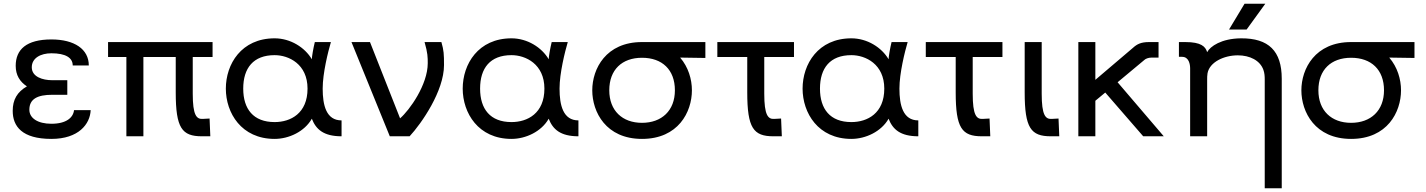

<svg xmlns="http://www.w3.org/2000/svg" viewBox="-20 -729 7626 1027"><path d="M255 14C400 14 462 -65 465 -140H376C372 -101 336 -67 255 -67C182 -67 137 -97 137 -142C137 -200 181 -222 259 -222H340V-300H259C208 -300 150 -318 150 -369C150 -419 198 -444 255 -444C331 -444 369 -420 369 -379H455C455 -466 378 -518 255 -518C121 -518 64 -464 64 -377C64 -327 86 -292 124 -267C72 -237 48 -196 48 -136C48 -53 98 14 255 14Z M1117 -504H558V-424H656V0H747V-424H920V-235C920 -44 953 0 1060 0H1105L1101 -95L1064 -93C1031 -91 1011 -113 1011 -228V-424H1117Z M1449 14C1525 14 1609 -25 1648 -94C1670 -37 1711 0 1807 0V-85C1725 -85 1706 -166 1706 -255C1706 -338 1735 -453 1750 -504H1664C1656 -472 1648 -425 1648 -412C1611 -475 1534 -524 1449 -524C1271 -524 1188 -386 1188 -255C1188 -125 1271 14 1449 14ZM1449 -76C1335 -76 1281 -146 1281 -255C1281 -365 1335 -434 1449 -434C1525 -434 1625 -386 1625 -255C1625 -123 1535 -76 1449 -76Z M2171 0C2235 -69 2355 -242 2355 -381C2355 -439 2354 -459 2341 -504H2251C2268 -445 2268 -422 2268 -391C2268 -276 2171 -140 2120 -96L1959 -504H1860L2065 0Z M2716 14C2792 14 2876 -25 2915 -94C2937 -37 2978 0 3074 0V-85C2992 -85 2973 -166 2973 -255C2973 -338 3002 -453 3017 -504H2931C2923 -472 2915 -425 2915 -412C2878 -475 2801 -524 2716 -524C2538 -524 2455 -386 2455 -255C2455 -125 2538 14 2716 14ZM2716 -76C2602 -76 2548 -146 2548 -255C2548 -365 2602 -434 2716 -434C2792 -434 2892 -386 2892 -255C2892 -123 2802 -76 2716 -76Z M3414 -504C3221 -504 3148 -361 3148 -246C3148 -130 3221 14 3414 14C3608 14 3681 -130 3681 -246C3681 -305 3662 -370 3618 -421L3753 -419V-504ZM3414 -72C3309 -72 3239 -137 3239 -246C3239 -356 3307 -420 3414 -420C3522 -420 3590 -356 3590 -246C3590 -137 3519 -72 3414 -72Z M4227 -504H3817V-424H3977V-235C3977 -44 4010 0 4117 0H4162L4158 -95L4121 -93C4088 -91 4068 -113 4068 -228V-424H4227Z M4534 14C4610 14 4694 -25 4733 -94C4755 -37 4796 0 4892 0V-85C4810 -85 4791 -166 4791 -255C4791 -338 4820 -453 4835 -504H4749C4741 -472 4733 -425 4733 -412C4696 -475 4619 -524 4534 -524C4356 -524 4273 -386 4273 -255C4273 -125 4356 14 4534 14ZM4534 -76C4420 -76 4366 -146 4366 -255C4366 -365 4420 -434 4534 -434C4610 -434 4710 -386 4710 -255C4710 -123 4620 -76 4534 -76Z M5342 -504H4932V-424H5092V-235C5092 -44 5125 0 5232 0H5277L5273 -95L5236 -93C5203 -91 5183 -113 5183 -228V-424H5342Z M5646 0 5642 -95 5605 -93C5572 -91 5552 -113 5552 -228V-504H5461V-235C5461 -44 5494 0 5601 0Z M6205 0 5958 -289 6102 -409C6107 -414 6122 -421 6140 -421H6177V-504H6127C6083 -504 6062 -493 6040 -473L5839 -302V-504H5748V0H5839V-190L5892 -234L6095 0Z M6637 -709 6554 -571H6648L6748 -709ZM6618 -524C6513 -523 6453 -481 6437 -450C6428 -480 6405 -504 6320 -504H6286V-425H6303C6340 -425 6346 -384 6346 -363V0H6437V-302C6437 -313 6437 -326 6439 -337C6450 -397 6527 -433 6601 -433C6665 -433 6720 -406 6738 -355C6744 -338 6745 -321 6745 -304V278H6836V-308C6836 -456 6766 -525 6618 -524Z M7207 -504C7014 -504 6941 -361 6941 -246C6941 -130 7014 14 7207 14C7401 14 7474 -130 7474 -246C7474 -305 7455 -370 7411 -421L7546 -419V-504ZM7207 -72C7102 -72 7032 -137 7032 -246C7032 -356 7100 -420 7207 -420C7315 -420 7383 -356 7383 -246C7383 -137 7312 -72 7207 -72Z"/></svg>

Font: Hibana SubMedium
Style: Regular
Weight: 500
Width: 6
Designer: pygmalion
Foundry: ybstudio
Version: Version 0.930;hotconv 1.0.109;makeotfexe 2.5.65596